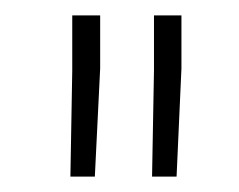

<svg xmlns="http://www.w3.org/2000/svg" viewBox="-20 -770 310 249"><path d="M109.9 -750V-681.2L103 -541H71.3L73.7 -678.2V-750ZM215.3 -750V-681.2L209 -541H177.2L179.7 -679.2V-750Z"/></svg>

Font: Roboto Condensed ExtraLight
Style: Regular
Weight: 250
Designer: Christian Robertson
Foundry: Google
Version: Version 3.008; 2023